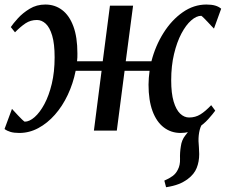

<svg xmlns="http://www.w3.org/2000/svg" viewBox="-30 -562 972 826"><path d="M684.5 243.5 677 215Q699 205.5 713 195Q727 184.5 735 168Q745.5 148.5 744.5 121.5Q743.5 94.5 748 67.5Q751.5 40.5 766.8 21.2Q782 2 792.5 -12L852.5 -47Q835 -26.5 829.2 -3.5Q823.5 19.5 824 45Q824.5 57.5 825.8 72.2Q827 87 827 101Q827 133.5 816.2 160.5Q805.5 187.5 778 208Q760 221.5 738.2 230Q716.5 238.5 684.5 243.5ZM53 10Q30.5 10 15.2 5.5Q0 1 -10.5 -7L21.5 -93.5Q24.5 -90.5 31.8 -82.5Q39 -74.5 47.8 -65.2Q56.5 -56 64.2 -48.5Q72 -41 76 -38.5Q96.5 -38.5 119 -58.2Q141.5 -78 161 -114.2Q180.5 -150.5 192.8 -201.5Q205 -252.5 205 -315.5Q205 -373.5 194.5 -408.8Q184 -444 166.8 -460Q149.5 -476 129 -476Q101.5 -476 80 -461.8Q58.5 -447.5 34.5 -423L16.5 -445.5Q26 -460 46.8 -483Q67.5 -506 97.5 -524.2Q127.5 -542.5 165 -542.5Q206 -542.5 237 -519.2Q268 -496 285.5 -449.2Q303 -402.5 303 -332Q303 -323.5 302.8 -314.8Q302.5 -306 301.5 -298.5H412L443 -537.5H542.5L511 -298.5H621.5Q638.5 -365 673.5 -420.5Q708.5 -476 756 -509.2Q803.5 -542.5 858 -542.5Q880.5 -542.5 895.8 -538Q911 -533.5 921.5 -524.5L890.5 -439Q887 -442 879.8 -450Q872.5 -458 863.8 -467.2Q855 -476.5 847.5 -484Q840 -491.5 836 -494Q815 -494 792.5 -474.2Q770 -454.5 750.5 -417.8Q731 -381 718.8 -330Q706.5 -279 706.5 -216.5Q706.5 -160.5 717 -125.2Q727.5 -90 745 -73.2Q762.5 -56.5 783.5 -56.5Q810.5 -56.5 832 -69.8Q853.5 -83 878.5 -109.5L896 -86Q886.5 -72.5 866 -49.5Q845.5 -26.5 815.5 -8.2Q785.5 10 747 10Q706 10 674.8 -13.8Q643.5 -37.5 626.2 -84Q609 -130.5 609 -198Q609 -212 610.2 -226.8Q611.5 -241.5 613.5 -257.5H506L472.5 0H374L407 -257.5H295.5Q284.5 -202.5 261.5 -153.8Q238.5 -105 206.2 -68.5Q174 -32 135 -11Q96 10 53 10Z"/></svg>

Font: Merriweather 60pt
Style: Italic
Weight: 400
Italic angle: -7.8°
Version: Version 2.101